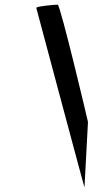

<svg xmlns="http://www.w3.org/2000/svg" viewBox="-20 -759 482 825"><path d="M136 -725C136 -725 344 54 343 46L358 -235C357 -242 239 -739 228 -739C217 -739 134 -732 136 -725Z"/></svg>

Font: Ampere
Style: CndIta
Weight: 400
Version: Version 1